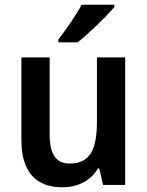

<svg xmlns="http://www.w3.org/2000/svg" viewBox="-20 -786 626 816"><path d="M466 -756V-766H327C303 -721 261 -661 228 -618V-606H310C357 -643 435 -719 466 -756ZM512 -542H392V-271C392 -154 365 -91 276 -91C217 -91 191 -132 191 -215V-542H71V-189C71 -56 133 10 245 10C308 10 365 -16 396 -70H402L418 0H512Z"/></svg>

Font: Noto Sans Gurmukhi SemiCondensed SemiBold
Style: Regular
Weight: 600
Width: 4
Designer: Jelle Bosma - Monotype Design Team
Foundry: Monotype Imaging Inc.
Version: Version 2.004